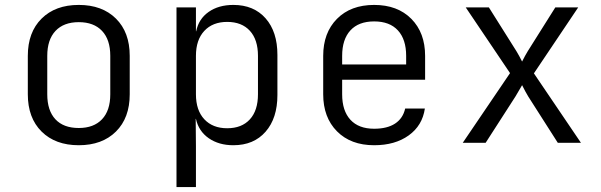

<svg xmlns="http://www.w3.org/2000/svg" viewBox="-20 -580 2440 780"><path d="M93 -197V-353Q93 -449 149 -504.5Q205 -560 300 -560Q395 -560 451 -504.5Q507 -449 507 -353V-197Q507 -101 451 -45.5Q395 10 300 10Q205 10 149 -45.5Q93 -101 93 -197ZM428 -197V-353Q428 -419 394.5 -454.5Q361 -490 300 -490Q239 -490 205.5 -454.5Q172 -419 172 -353V-197Q172 -131 205 -95.5Q238 -60 300 -60Q361 -60 394.5 -95.5Q428 -131 428 -197Z M1107 -357V-194Q1107 -100 1059 -45Q1011 10 928 10Q869 10 828 -18.5Q787 -47 776 -97H775L776 15V180H697V-550H776V-453H777Q787 -503 827.5 -531.5Q868 -560 928 -560Q1011 -560 1059 -505.5Q1107 -451 1107 -357ZM1028 -353Q1028 -419 995 -455Q962 -491 903 -491Q844 -491 810 -454.5Q776 -418 776 -353V-197Q776 -132 810 -95.5Q844 -59 903 -59Q962 -59 995 -95Q1028 -131 1028 -197Z M1707 -256H1370V-197Q1370 -130 1403.5 -93.5Q1437 -57 1500 -57Q1553 -57 1585 -78Q1617 -99 1626 -139H1706Q1696 -70 1640.5 -30Q1585 10 1500 10Q1405 10 1349 -46.5Q1293 -103 1293 -197V-353Q1293 -447 1349 -503.5Q1405 -560 1500 -560Q1595 -560 1651 -503.5Q1707 -447 1707 -353ZM1370 -318H1630V-353Q1630 -420 1596.5 -456.5Q1563 -493 1500 -493Q1437 -493 1403.5 -456.5Q1370 -420 1370 -353Z M1860 0 2052 -283 1872 -550H1966L2078 -372Q2089 -354 2101 -330Q2113 -354 2124 -372L2236 -550H2329L2149 -282L2340 0H2246L2126 -188Q2115 -206 2101 -234L2074 -188L1953 0Z"/></svg>

Font: JetBrains Mono Semi Light
Style: Regular
Weight: 350
Monospace: yes
Designer: Philipp Nurullin, Konstantin Bulenkov
Foundry: JetBrains
Version: 2.002